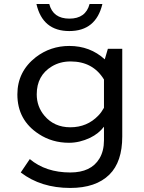

<svg xmlns="http://www.w3.org/2000/svg" viewBox="-20 -805 710 944"><path d="M420.4 -785.2H483.4Q451.7 -652.3 320.8 -652.3Q189.5 -652.3 159.2 -785.2H222.2Q240.7 -713.4 321.3 -713.4Q401.4 -713.4 420.4 -785.2ZM510.3 -564.9H581.1V-133.8Q581.1 -9.3 518.1 53.2Q451.7 119.1 325.2 119.1Q181.2 119.1 82 43L126.5 -22.9Q205.1 43 325.7 43Q427.7 43 468.8 -25.4Q491.2 -62.5 491.2 -115.2V-182.1Q465.8 -148.4 422.9 -127.4Q371.1 -103 319.3 -103Q236.3 -103 170.9 -146Q65.4 -214.4 65.4 -340.8Q65.4 -453.1 156.2 -523.9Q228.5 -579.1 320.8 -579.1Q422.9 -579.1 495.1 -513.2ZM491.2 -274.9V-414.1Q437 -502.9 327.1 -502.9Q275.4 -502.9 234.9 -478.5Q160.6 -433.6 160.6 -341.3Q160.6 -280.8 198.7 -235.8Q246.6 -179.2 325.7 -179.2Q408.7 -179.2 463.9 -237.3Q478 -251.5 491.2 -274.9Z"/></svg>

Font: BIZ UDPGothic
Style: Regular
Weight: 400
Designer: TypeBank Co., Ltd.
Foundry: Morisawa Inc.
Version: Version 1.051